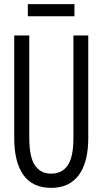

<svg xmlns="http://www.w3.org/2000/svg" viewBox="-20 -901 497 931"><path d="M49 -231V-729H122V-232Q122 -139 149.5 -99Q177 -59 228 -59Q281 -59 308.5 -99.5Q336 -140 336 -232V-729H408V-231Q408 -114 362 -52Q316 10 228 10Q138 10 93.5 -52.5Q49 -115 49 -231ZM115 -881H341V-822H115Z"/></svg>

Font: Mona Sans Condensed
Style: Regular
Weight: 400
Width: 3
Designer: Deni Anggara
Foundry: GitHub
Version: Version 2.000